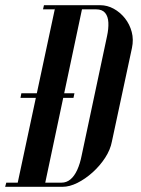

<svg xmlns="http://www.w3.org/2000/svg" viewBox="-65 -719 542 739"><path d="M-0.2 0H175.8Q202.8 0 233 -15.1Q263.2 -30.2 291.4 -55.5Q319.5 -80.8 339.6 -111.6Q359.8 -142.5 365.8 -174.8L442.8 -534Q449.8 -566.8 442 -596.1Q434.2 -625.5 415.8 -648.8Q397.2 -672 372.5 -685.5Q347.8 -699 320.8 -699H149.2ZM250.5 -683H305Q328.5 -683 339.8 -669.2Q351 -655.5 352.1 -631.9Q353.2 -608.2 346.8 -579L249.5 -121.5Q243.2 -89 232.2 -65Q221.2 -41 206.1 -28.5Q191 -16 172 -16H109.2ZM104.2 -699 100.5 -683H145.5L149.2 -699ZM-40.8 -16 -45.2 0H-0.2L4.2 -16ZM17.2 -360 13.8 -342.2H217.8L221.5 -360Z"/></svg>

Font: Emberly Black
Style: Italic
Weight: 900
Italic angle: -12°
Designer: Rajesh Rajput
Foundry: Rajesh Rajput
Version: Version 1.000